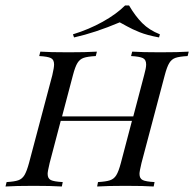

<svg xmlns="http://www.w3.org/2000/svg" viewBox="-45 -678 706 698"><path d="M641.1 -490.3 637.1 -474.2Q607.3 -472.6 593.1 -467.7Q579 -462.9 570.6 -449.2Q562.1 -435.5 554 -404.8L469.4 -85.5Q462.1 -54.8 462.1 -46Q462.1 -29 473.8 -23.4Q485.5 -17.7 516.9 -16.1L513.7 0Q479.8 -2.4 410.5 -2.4Q346 -2.4 308.1 0L311.3 -16.1Q340.3 -17.7 354.8 -22.6Q369.4 -27.4 377.8 -41.1Q386.3 -54.8 394.4 -85.5L434.7 -238.7H175.8L135.5 -85.5Q128.2 -54.8 128.2 -46Q128.2 -29 139.9 -23.4Q151.6 -17.7 183.1 -16.1L179.8 0Q142.7 -2.4 77.4 -2.4Q10.5 -2.4 -25 0L-21 -16.1Q7.3 -17.7 21.4 -22.6Q35.5 -27.4 44 -41.5Q52.4 -55.6 60.5 -85.5L145.2 -404.8Q151.6 -432.3 151.6 -443.5Q151.6 -461.3 139.9 -466.9Q128.2 -472.6 97.6 -474.2L101.6 -490.3Q134.7 -487.9 204 -487.9Q268.5 -487.9 307.3 -490.3L303.2 -474.2Q273.4 -472.6 259.3 -467.7Q245.2 -462.9 236.7 -449.2Q228.2 -435.5 220.2 -404.8L180.6 -254.8H439.5L479 -404.8Q486.3 -430.6 486.3 -443.5Q486.3 -461.3 474.2 -466.9Q462.1 -472.6 431.5 -474.2L435.5 -490.3Q471.8 -487.9 537.1 -487.9Q605.6 -487.9 641.1 -490.3ZM224.2 -541.9 220.2 -553.2Q278.2 -571 328.2 -598.8Q378.2 -626.6 409.7 -658.1H424.2Q446.8 -619.4 472.2 -594Q497.6 -568.5 536.3 -553.2L533.1 -541.9Q489.5 -550 462.5 -560.9Q435.5 -571.8 416.1 -582.7Q396.8 -593.5 390.3 -596.8Q300.8 -558.9 224.2 -541.9Z"/></svg>

Font: Playfair Display SC
Style: Italic
Weight: 400
Italic angle: -14°
Designer: Claus Eggers Sørensen
Foundry: Claus Eggers Sørensen
Version: Version 1.202; ttfautohint (v1.6)